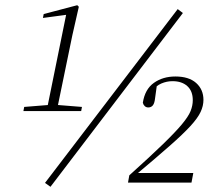

<svg xmlns="http://www.w3.org/2000/svg" viewBox="-20 -702 840 738"><path d="M70 -275 73 -291 173 -299H195L295 -291L292 -275ZM159 -275 237 -659 249 -647 145 -633 148 -648 277 -682 283 -676 258 -566 198 -275ZM174 16 153 1 663 -667 683 -652ZM472 0 477 -28Q557 -100 605.5 -147Q654 -194 679 -224Q704 -254 712.5 -275Q721 -296 721 -317Q721 -352 700 -371Q679 -390 643 -390Q621 -390 600 -381Q579 -372 564 -351L584 -382L576 -324Q574 -305 567.5 -297Q561 -289 550 -289Q542 -289 536.5 -294Q531 -299 529 -307Q537 -359 571.5 -383.5Q606 -408 654 -408Q706 -408 734 -383Q762 -358 762 -318Q762 -295 751 -271.5Q740 -248 712 -217.5Q684 -187 633 -142Q582 -97 502 -30V-37H723L716 0Z"/></svg>

Font: Source Serif 4 36pt Light
Style: Italic
Weight: 300
Italic angle: -12°
Designer: Frank Grießhammer
Foundry: Adobe Systems Incorporated
Version: Version 4.004;hotconv 1.0.116;makeotfexe 2.5.65601